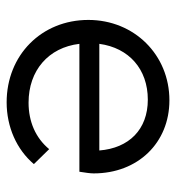

<svg xmlns="http://www.w3.org/2000/svg" viewBox="4 -524 530 578"><g transform="rotate(90 269.0 -235.0)"><path d="M288 10C362 10 430 -20 474 -72L429 -118C395 -77 346 -56 289 -56C192 -56 123 -116 112 -209H497C500 -228 502 -242 502 -252C502 -385 410 -480 282 -480C145 -480 40 -374 40 -236C40 -95 146 10 288 10ZM112 -269C124 -358 188 -415 280 -415C370 -415 426 -358 433 -269Z"/></g></svg>

Font: MV Cash Light
Style: Regular
Weight: 300
Designer: Rodrigo Fuenzalida
Foundry: fragTYPE
Version: Version 1.100;Glyphs 3.1.2 (3151)